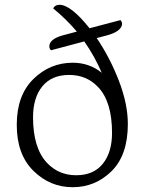

<svg xmlns="http://www.w3.org/2000/svg" viewBox="-20 -774 605 802"><path d="M448 -219Q448 -349 390 -410Q342 -461 269 -461Q196 -461 157 -413.5Q118 -366 118 -284Q118 -156 176 -94Q225 -42 298 -42Q371 -42 409.5 -90Q448 -138 448 -219ZM514 -256Q514 -126 446 -59Q378 8 283.5 8Q189 8 119.5 -60.5Q50 -129 50 -252.5Q50 -376 119.5 -444Q189 -512 284 -512Q353 -512 405 -470Q376 -538 332 -601L193 -564Q186 -570 186 -582Q188 -611 241 -626L301 -642Q257 -694 202 -739Q210 -754 228 -754Q276 -754 354 -656L483 -690Q490 -683 490 -673Q486 -642 426 -626L384 -615Q440 -532 477 -435.5Q514 -339 514 -256Z"/></svg>

Font: Laila Light
Style: Regular
Weight: 300
Designer: Hitesh Malaviya
Foundry: Indian Type Foundry
Version: Version 1.302;PS 1.0;hotconv 1.0.78;makeotf.lib2.5.61930; tt